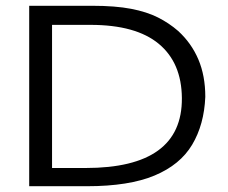

<svg xmlns="http://www.w3.org/2000/svg" viewBox="-20 -643 790 664"><path d="M81 1V-623H299Q379 -623 433.5 -612.5Q488 -602 526.5 -582.5Q565 -563 596 -536Q642 -494 666 -437.5Q690 -381 690 -308Q686 -212 644.5 -142.5Q603 -73 514.5 -36Q426 1 281 1ZM160 -62H276Q611 -62 609 -304Q608 -426 529 -491.5Q450 -557 293 -557H160Z"/></svg>

Font: Inconsolata ExtraExpanded
Style: Regular
Weight: 400
Width: 8
Monospace: yes
Designer: Raph Levien, Cyreal, Brenton Simpson
Foundry: Raph Levien, Cyreal, Google
Version: Version 3.001; ttfautohint (v1.8.2.53-6de2)